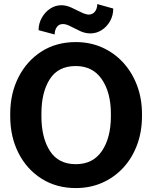

<svg xmlns="http://www.w3.org/2000/svg" viewBox="-20 -932 760 962"><path d="M359.9 10.3Q262.7 10.3 188.5 -36.6Q114.3 -83.5 72.8 -165Q31.2 -246.6 31.2 -350.1V-361.3Q31.2 -463.9 72.8 -545.4Q114.3 -627 188.2 -674.1Q262.2 -721.2 359.4 -721.2Q431.6 -721.2 492.2 -694.1Q552.7 -667 597.4 -618.2Q642.1 -569.3 666.7 -503.7Q691.4 -438 691.4 -361.3V-350.1Q691.4 -272.5 667 -206.5Q642.6 -140.6 597.9 -92Q553.2 -43.5 492.7 -16.6Q432.1 10.3 359.9 10.3ZM359.9 -109.4Q445.8 -109.4 490.7 -175.5Q535.6 -241.7 535.6 -350.1V-362.3Q535.6 -468.3 490.2 -534.7Q444.8 -601.1 359.4 -601.1Q271.5 -601.1 229.5 -535.4Q187.5 -469.7 187.5 -362.3V-350.1Q187.5 -241.7 230.2 -175.5Q272.9 -109.4 359.9 -109.4ZM253.9 -759.3 173.3 -780.8Q173.3 -814.5 189.5 -843Q205.6 -871.6 231.4 -888.7Q257.3 -905.8 287.6 -905.8Q311.5 -905.8 336.9 -894.3Q362.3 -882.8 385.3 -871.1Q408.2 -859.4 424.8 -858.9Q444.8 -859.4 456.1 -874.3Q467.3 -889.2 467.3 -911.6L547.4 -889.2Q547.4 -854.5 531.5 -826.2Q515.6 -797.9 489.5 -781.2Q463.4 -764.6 432.6 -764.6Q406.7 -764.6 381.3 -776.4Q356 -788.1 334 -799.8Q312 -811.5 295.4 -811.5Q274.9 -811.5 264.4 -796.1Q253.9 -780.8 253.9 -759.3Z"/></svg>

Font: Roboto Slab ExtraBold
Style: Regular
Weight: 800
Designer: Google
Version: Version 2.001; ttfautohint (v1.8.3)